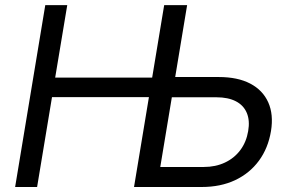

<svg xmlns="http://www.w3.org/2000/svg" viewBox="-20 -748 1160 768"><path d="M40.5 0 161.1 -727.5H249L200.7 -437.5H631.3L618.7 -359.4H188L128.4 0ZM656.2 -439.9H855Q930.7 -439.9 981 -413.6Q1031.2 -387.2 1053 -338.6Q1074.7 -290 1064 -224.1Q1052.7 -155.3 1015.6 -105Q978.5 -54.7 920.4 -27.3Q862.3 0 786.6 0H516.1L636.7 -727.5H728.5L621.1 -80.1H794.9Q842.3 -80.1 879.6 -97.7Q917 -115.2 941.2 -147.5Q965.3 -179.7 972.7 -223.6Q980 -265.6 967.3 -296.1Q954.6 -326.7 923.6 -342.8Q892.6 -358.9 845.2 -358.9H643.1Z"/></svg>

Font: Inter 17pt
Style: Italic
Weight: 400
Italic angle: -9.3988°
Version: Version 4.001;git-66647c0bb